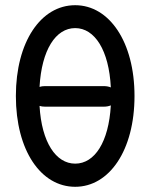

<svg xmlns="http://www.w3.org/2000/svg" viewBox="-20 -707 578 738"><path d="M379 -376H153C145 -376 138 -375 132 -373C140 -515 194 -599 269 -599C344 -599 399 -514 406 -371C399 -374 390 -376 379 -376ZM41 -338C41 -129 137 11 269 11C400 11 497 -129 497 -338C497 -546 400 -687 269 -687C137 -687 41 -546 41 -338ZM132 -300C138 -298 145 -297 153 -297H379C390 -297 399 -299 406 -302C398 -161 344 -78 269 -78C195 -78 140 -160 132 -300Z"/></svg>

Font: 寒蝉半圆体
Style: Regular
Weight: 400
Designer: Yoshimichi Ohira & Warren
Foundry: ChillType
Version: Version 1.800;Glyphs 3.1.1 (3135)